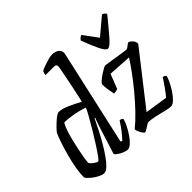

<svg xmlns="http://www.w3.org/2000/svg" viewBox="-177 -1035 1270 1270"><g transform="rotate(-45 458.0 -400.0)"><path d="M136 0Q121 0 102 -9Q83 -18 65 -31Q47 -44 35 -56.5Q23 -69 21 -75Q21 -112 28.5 -156Q36 -200 47.5 -243.5Q59 -287 71 -324.5Q83 -362 92.5 -386Q102 -410 105 -414Q110 -421 123.5 -435Q137 -449 153.5 -464Q170 -479 185 -489.5Q200 -500 209 -500Q237 -500 280.5 -481Q324 -462 365 -439Q368 -451 374.5 -480.5Q381 -510 389 -548Q397 -586 404 -622Q411 -658 416 -684Q421 -710 421 -714Q421 -734 399 -734H320Q320 -742 323 -751Q326 -760 328 -764Q340 -771 362 -779Q384 -787 407.5 -793.5Q431 -800 446 -800Q472 -800 491.5 -787.5Q511 -775 511 -749Q511 -746 507.5 -731.5Q504 -717 498 -689L360 -73L370 -66Q380 -76 396.5 -95.5Q413 -115 429 -137.5Q445 -160 455 -176Q464 -176 470.5 -172Q477 -168 479 -163Q474 -142 460 -114.5Q446 -87 428 -60.5Q410 -34 391 -17Q372 0 356 0Q343 0 323 -8.5Q303 -17 287.5 -28Q272 -39 269 -46L328 -233Q336 -257 342.5 -276Q349 -295 353 -301L348 -304Q332 -270 311 -229Q290 -188 266.5 -147.5Q243 -107 219.5 -73.5Q196 -40 174.5 -20Q153 0 136 0ZM162 -83Q167 -83 185 -107.5Q203 -132 228 -171Q253 -210 279 -253Q305 -296 326 -333.5Q347 -371 357 -393Q311 -409 264 -417Q217 -425 187 -425Q177 -413 166 -383Q155 -353 145 -314Q135 -275 127 -236Q119 -197 114 -166.5Q109 -136 109 -124Q116 -110 135 -96.5Q154 -83 162 -83ZM519 0Q513 0 504.5 -12Q496 -24 489.5 -39Q483 -54 483 -63Q525 -97 569 -143Q613 -189 655 -239.5Q697 -290 732.5 -338.5Q768 -387 793 -426L630 -436L590 -334Q586 -332 576.5 -329.5Q567 -327 554 -327Q550 -344 545.5 -372Q541 -400 541 -427Q544 -435 558 -447Q572 -459 590 -471Q608 -483 623.5 -491.5Q639 -500 644 -500Q650 -500 673.5 -496Q697 -492 727 -487.5Q757 -483 782.5 -479Q808 -475 819 -475Q824 -475 832.5 -481.5Q841 -488 849 -494Q857 -500 860 -500Q864 -500 873.5 -494Q883 -488 891.5 -476Q900 -464 900 -447L619 -88L777 -64Q780 -66 791.5 -80.5Q803 -95 816.5 -114.5Q830 -134 842 -151Q854 -168 858 -176Q867 -176 873.5 -172Q880 -168 882 -163Q880 -151 868 -124.5Q856 -98 837.5 -69.5Q819 -41 798.5 -20.5Q778 0 759 0Q744 0 712 -8Q680 -16 643 -24.5Q606 -33 576 -33Q560 -23 542 -11.5Q524 0 519 0ZM736 -565Q719 -565 696 -611.5Q673 -658 646 -731Q651 -737 657.5 -744Q664 -751 675 -754L749 -654L868 -754Q890 -745 894 -731Q833 -656 793.5 -610.5Q754 -565 736 -565Z"/></g></svg>

Font: Texturina 72pt 72pt Medium
Style: Italic
Weight: 500
Italic angle: -11°
Designer: Guillermo Torres Carreño
Foundry: Omnibus-Type
Version: Version 1.002; ttfautohint (v1.8.3)